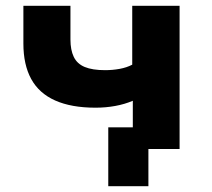

<svg xmlns="http://www.w3.org/2000/svg" viewBox="-20 -516 734 665"><path d="M494 129H355V-75H583V0H494ZM440 0V-167Q412 -155 379 -149Q346 -143 311 -143Q227 -143 171 -168Q115 -193 88 -242.5Q61 -292 61 -365V-496H224V-379Q224 -343 235.5 -319Q247 -295 273.5 -284Q300 -273 344 -273Q370 -273 394.5 -277.5Q419 -282 438 -292V-496H602V0Z"/></svg>

Font: Nunito Sans 10pt SemiExpanded ExtraBold
Style: Regular
Weight: 800
Width: 6
Designer: Vernon Adams
Foundry: Vernon Adams
Version: Version 3.101;gftools[0.9.27]